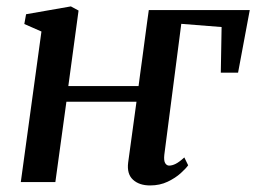

<svg xmlns="http://www.w3.org/2000/svg" viewBox="-20 -569 801 600"><path d="M413 -300Q414.5 -314 418 -338Q421.5 -362 425.2 -390.8Q429 -419.5 432.8 -448Q436.5 -476.5 439.8 -500.2Q443 -524 445 -537.5H760.5L724 -342H670L672.5 -484.5L546.5 -494.5L493.5 -85.5Q491.5 -67 496.2 -59.2Q501 -51.5 508.5 -51.5Q518 -51.5 529 -57Q540 -62.5 556 -77L568 -52.5Q561.5 -43 545 -28Q528.5 -13 504 -1.2Q479.5 10.5 449 10.5Q415 10.5 395.5 -7.5Q376 -25.5 380.5 -61L406.5 -251H187.5L153 0H45L109.5 -470.5L56 -494L61.5 -524.5L201.5 -549L225.5 -536L193.5 -300Z"/></svg>

Font: Merriweather 60pt Medium
Style: Italic
Weight: 500
Italic angle: -7.8°
Version: Version 2.101